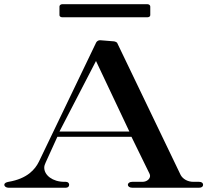

<svg xmlns="http://www.w3.org/2000/svg" viewBox="-48 -880 972 900"><path d="M230.7 -263.4 402 -594.1 558.4 -263.4ZM-7.9 0H260.4C270.3 0 276.2 -5.9 276.2 -13.9C276.2 -21.8 270.3 -27.7 260.4 -27.7H253.5C199 -27.7 159.4 -58.4 159.4 -94.1C159.4 -103 162.4 -109.9 166.3 -118.8L220.8 -238.6H568.3L653.5 -64.4C654.5 -61.4 655.4 -58.4 655.4 -55.4C655.4 -41.6 640.6 -27.7 619.8 -27.7H572.3C559.4 -27.7 551.5 -21.8 551.5 -13.9C551.5 -5.9 559.4 0 572.3 0H885.1C898 0 904 -5.9 904 -13.9C904 -21.8 898 -27.7 885.1 -27.7H858.4C830.7 -27.7 808.9 -41.6 799 -59.4L503 -675.2C502 -681.2 495 -684.2 487.1 -686.1L425.7 -691.1C415.8 -693.1 406.9 -688.1 403 -681.2L134.7 -122.8C116.8 -86.1 80.2 -42.6 -7.9 -27.7C-18.8 -25.7 -27.7 -21.8 -27.7 -13.9C-27.7 -5.9 -18.8 0 -7.9 0ZM244.6 -799H642.6C650.5 -799 656.4 -803 656.4 -808.9V-849.5C656.4 -855.4 650.5 -860.4 642.6 -860.4H244.6C236.6 -860.4 230.7 -855.4 230.7 -849.5V-808.9C230.7 -803 236.6 -799 244.6 -799Z"/></svg>

Font: Biblismive
Style: Regular
Weight: 400
Designer: Susan Drake
Foundry: Susan Drake
Version: Version 1.0; ttfautohint (v1.8.4.7-5d5b)